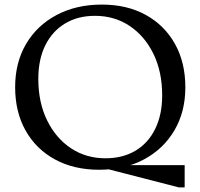

<svg xmlns="http://www.w3.org/2000/svg" viewBox="-20 -730 874 837"><path d="M412 10Q302 10 219.5 -35Q137 -80 91.5 -161Q46 -242 46 -350Q46 -457 93.5 -538Q141 -619 226.5 -664.5Q312 -710 424 -710Q534 -710 615.5 -665Q697 -620 742.5 -539Q788 -458 788 -349Q788 -243 740.5 -162Q693 -81 608.5 -35.5Q524 10 412 10ZM760 87 453 8 463 -10H785V87ZM440 -40Q515 -40 570.5 -73Q626 -106 656.5 -168Q687 -230 687 -314Q687 -417 649 -495Q611 -573 545 -617Q479 -661 394 -661Q319 -661 263.5 -627.5Q208 -594 177.5 -532.5Q147 -471 147 -386Q147 -284 185 -206Q223 -128 289 -84Q355 -40 440 -40Z"/></svg>

Font: Hedvig Letters Serif 18pt
Style: Regular
Weight: 400
Designer: Alexander Örn & Tor Weibull
Foundry: Kanon Foundry
Version: Version 1.000